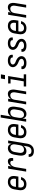

<svg xmlns="http://www.w3.org/2000/svg" viewBox="2251 -3026 998 5540"><g transform="rotate(-90 2750.0 -256.0)"><path d="M206 8Q177 8 149 2Q121 -4 98.5 -18.5Q76 -33 60.5 -55.5Q45 -78 37.5 -105Q30 -132 30.5 -161Q31 -190 36 -219L56 -339Q60 -364 68 -389Q76 -414 90.5 -436.5Q105 -459 125.5 -477Q146 -495 170 -507Q194 -519 219.5 -523.5Q245 -528 270 -528Q299 -528 327 -522Q355 -516 377 -501Q399 -486 414.5 -463.5Q430 -441 436.5 -414Q443 -387 442.5 -358.5Q442 -330 437 -301L425 -225H116L113 -208Q110 -190 109 -172.5Q108 -155 111.5 -138Q115 -121 122.5 -106.5Q130 -92 142.5 -81.5Q155 -71 172 -66.5Q189 -62 206 -62Q226 -62 246 -66Q266 -70 284 -81.5Q302 -93 315 -110.5Q328 -128 332 -148H410Q403 -115 384 -84Q365 -53 336 -31.5Q307 -10 273 -1Q239 8 206 8ZM358 -295 361 -312Q364 -330 364.5 -347.5Q365 -365 362 -381.5Q359 -398 352 -413Q345 -428 332.5 -438.5Q320 -449 303 -453.5Q286 -458 269 -458Q252 -458 235.5 -454.5Q219 -451 203.5 -442Q188 -433 175.5 -420Q163 -407 154 -392Q145 -377 140 -360.5Q135 -344 133 -328L127 -295Z M568 0 654 -520H732L716 -420Q727 -441 741.5 -461.5Q756 -482 775.5 -497.5Q795 -513 818.5 -520.5Q842 -528 865 -528Q883 -528 900.5 -523.5Q918 -519 930.5 -507.5Q943 -496 950 -480.5Q957 -465 959.5 -447.5Q962 -430 961 -411.5Q960 -393 957 -375H878Q881 -390 880.5 -405Q880 -420 873.5 -432.5Q867 -445 854 -451.5Q841 -458 826 -458Q808 -458 789.5 -451Q771 -444 756.5 -431Q742 -418 732 -401Q722 -384 714.5 -366.5Q707 -349 702.5 -331Q698 -313 695 -295L646 0Z M1166 223Q1142 223 1119.5 220Q1097 217 1076.5 209.5Q1056 202 1038.5 189Q1021 176 1010 158Q999 140 995 118Q991 96 994 72H1071Q1069 91 1076 108Q1083 125 1097 135.5Q1111 146 1129 149.5Q1147 153 1166 153Q1190 153 1214.5 143.5Q1239 134 1257 114.5Q1275 95 1284 71Q1293 47 1297 23L1315 -83Q1303 -62 1286 -44.5Q1269 -27 1248 -15Q1227 -3 1204 2.5Q1181 8 1159 8Q1132 8 1108 0Q1084 -8 1067.5 -26Q1051 -44 1042.5 -67Q1034 -90 1031 -115.5Q1028 -141 1030 -167Q1032 -193 1036 -219L1056 -339Q1060 -362 1066.5 -385.5Q1073 -409 1085 -430.5Q1097 -452 1113.5 -471Q1130 -490 1151.5 -503Q1173 -516 1196.5 -522Q1220 -528 1243 -528Q1268 -528 1290.5 -521Q1313 -514 1330 -499Q1347 -484 1356.5 -462.5Q1366 -441 1370 -418L1387 -520H1466L1374 34Q1370 59 1362 83.5Q1354 108 1340.5 130Q1327 152 1307 171Q1287 190 1263.5 202Q1240 214 1215 218.5Q1190 223 1166 223ZM1200 -62Q1223 -62 1247 -70.5Q1271 -79 1289.5 -96.5Q1308 -114 1318 -137Q1328 -160 1331 -183L1351 -303Q1354 -321 1355.5 -339Q1357 -357 1354.5 -374.5Q1352 -392 1345 -408Q1338 -424 1326.5 -435.5Q1315 -447 1298 -452.5Q1281 -458 1263 -458Q1239 -458 1214.5 -448Q1190 -438 1172.5 -419Q1155 -400 1146 -376Q1137 -352 1133 -328L1113 -208Q1110 -191 1109 -173.5Q1108 -156 1110.5 -139.5Q1113 -123 1120 -108Q1127 -93 1138.5 -82Q1150 -71 1166.5 -66.5Q1183 -62 1200 -62Z M1706 8Q1677 8 1649 2Q1621 -4 1598.5 -18.5Q1576 -33 1560.5 -55.5Q1545 -78 1537.5 -105Q1530 -132 1530.5 -161Q1531 -190 1536 -219L1556 -339Q1560 -364 1568 -389Q1576 -414 1590.5 -436.5Q1605 -459 1625.5 -477Q1646 -495 1670 -507Q1694 -519 1719.5 -523.5Q1745 -528 1770 -528Q1799 -528 1827 -522Q1855 -516 1877 -501Q1899 -486 1914.5 -463.5Q1930 -441 1936.5 -414Q1943 -387 1942.5 -358.5Q1942 -330 1937 -301L1925 -225H1616L1613 -208Q1610 -190 1609 -172.5Q1608 -155 1611.5 -138Q1615 -121 1622.5 -106.5Q1630 -92 1642.5 -81.5Q1655 -71 1672 -66.5Q1689 -62 1706 -62Q1726 -62 1746 -66Q1766 -70 1784 -81.5Q1802 -93 1815 -110.5Q1828 -128 1832 -148H1910Q1903 -115 1884 -84Q1865 -53 1836 -31.5Q1807 -10 1773 -1Q1739 8 1706 8ZM1858 -295 1861 -312Q1864 -330 1864.5 -347.5Q1865 -365 1862 -381.5Q1859 -398 1852 -413Q1845 -428 1832.5 -438.5Q1820 -449 1803 -453.5Q1786 -458 1769 -458Q1752 -458 1735.5 -454.5Q1719 -451 1703.5 -442Q1688 -433 1675.5 -420Q1663 -407 1654 -392Q1645 -377 1640 -360.5Q1635 -344 1633 -328L1627 -295Z M2230 8Q2206 8 2183 1Q2160 -6 2143.5 -21Q2127 -36 2117 -57.5Q2107 -79 2103 -102L2086 0H2008L2129 -735H2208L2159 -437Q2171 -458 2188 -475.5Q2205 -493 2226 -505Q2247 -517 2270 -522.5Q2293 -528 2315 -528Q2341 -528 2365 -520Q2389 -512 2405.5 -494Q2422 -476 2430.5 -453Q2439 -430 2442 -404.5Q2445 -379 2443.5 -353Q2442 -327 2437 -301L2418 -181Q2414 -158 2407 -134.5Q2400 -111 2388.5 -89.5Q2377 -68 2360 -49Q2343 -30 2322 -17Q2301 -4 2277.5 2Q2254 8 2230 8ZM2211 -62Q2235 -62 2259 -72Q2283 -82 2300.5 -101Q2318 -120 2327.5 -144Q2337 -168 2341 -192L2361 -312Q2364 -329 2365 -346.5Q2366 -364 2363 -380.5Q2360 -397 2353.5 -412Q2347 -427 2335 -438Q2323 -449 2307 -453.5Q2291 -458 2274 -458Q2250 -458 2226 -449.5Q2202 -441 2184 -423.5Q2166 -406 2156 -383Q2146 -360 2142 -337L2122 -217Q2119 -199 2118 -181Q2117 -163 2119.5 -145.5Q2122 -128 2128.5 -112Q2135 -96 2147 -84.5Q2159 -73 2176 -67.5Q2193 -62 2211 -62Z M2508 0 2594 -520H2672L2659 -438Q2671 -458 2687 -475.5Q2703 -493 2723.5 -505Q2744 -517 2766 -522.5Q2788 -528 2810 -528Q2836 -528 2860 -519.5Q2884 -511 2899.5 -493Q2915 -475 2923.5 -452Q2932 -429 2935 -404Q2938 -379 2936 -353Q2934 -327 2929 -301L2880 0H2801L2853 -312Q2856 -329 2857 -346Q2858 -363 2855.5 -379.5Q2853 -396 2846.5 -411Q2840 -426 2829 -437Q2818 -448 2802 -453Q2786 -458 2768 -458Q2746 -458 2722.5 -449.5Q2699 -441 2681.5 -423Q2664 -405 2655 -382.5Q2646 -360 2642 -337L2586 0Z M3026 0V-70H3173L3236 -450H3112V-520H3326L3252 -70H3376V0ZM3235 -611 3255 -729H3374L3354 -611Z M3703 8Q3680 8 3658 5.5Q3636 3 3615 -3Q3594 -9 3576 -20Q3558 -31 3545.5 -47.5Q3533 -64 3528 -85.5Q3523 -107 3527 -130Q3527 -132 3527.5 -133.5Q3528 -135 3528 -137H3606Q3606 -136 3606 -135Q3606 -134 3605 -133Q3602 -115 3610.5 -99.5Q3619 -84 3634 -76Q3649 -68 3666.5 -65Q3684 -62 3703 -62Q3720 -62 3738 -64.5Q3756 -67 3773.5 -73.5Q3791 -80 3805 -94Q3819 -108 3822 -126Q3825 -144 3817.5 -159.5Q3810 -175 3798 -185.5Q3786 -196 3771 -203.5Q3756 -211 3740 -217.5Q3724 -224 3709 -230.5Q3694 -237 3679.5 -245Q3665 -253 3651.5 -262.5Q3638 -272 3626.5 -283.5Q3615 -295 3605.5 -309Q3596 -323 3590 -338.5Q3584 -354 3582 -371Q3580 -388 3583 -406Q3586 -425 3595.5 -444Q3605 -463 3620.5 -477.5Q3636 -492 3654.5 -502Q3673 -512 3692.5 -518Q3712 -524 3732 -526Q3752 -528 3771 -528Q3793 -528 3814.5 -525.5Q3836 -523 3855.5 -517Q3875 -511 3892.5 -500Q3910 -489 3922 -472.5Q3934 -456 3938 -435Q3942 -414 3939 -392Q3939 -391 3938.5 -389Q3938 -387 3938 -386H3860Q3860 -386 3860 -387Q3860 -388 3861 -389Q3863 -406 3856 -421Q3849 -436 3835 -444Q3821 -452 3804.5 -455Q3788 -458 3771 -458Q3754 -458 3737 -455.5Q3720 -453 3704 -446Q3688 -439 3675 -425Q3662 -411 3660 -395Q3657 -377 3664 -361.5Q3671 -346 3683 -335Q3695 -324 3710 -316.5Q3725 -309 3741 -303Q3757 -297 3772 -290Q3787 -283 3801.5 -275Q3816 -267 3829.5 -257.5Q3843 -248 3854.5 -236.5Q3866 -225 3875.5 -211.5Q3885 -198 3891 -182.5Q3897 -167 3899.5 -149.5Q3902 -132 3899 -114Q3895 -94 3885 -75Q3875 -56 3859 -41.5Q3843 -27 3823.5 -17Q3804 -7 3783.5 -1.5Q3763 4 3743 6Q3723 8 3703 8Z M4203 8Q4180 8 4158 5.5Q4136 3 4115 -3Q4094 -9 4076 -20Q4058 -31 4045.5 -47.5Q4033 -64 4028 -85.5Q4023 -107 4027 -130Q4027 -132 4027.5 -133.5Q4028 -135 4028 -137H4106Q4106 -136 4106 -135Q4106 -134 4105 -133Q4102 -115 4110.5 -99.5Q4119 -84 4134 -76Q4149 -68 4166.5 -65Q4184 -62 4203 -62Q4220 -62 4238 -64.5Q4256 -67 4273.5 -73.5Q4291 -80 4305 -94Q4319 -108 4322 -126Q4325 -144 4317.5 -159.5Q4310 -175 4298 -185.5Q4286 -196 4271 -203.5Q4256 -211 4240 -217.5Q4224 -224 4209 -230.5Q4194 -237 4179.5 -245Q4165 -253 4151.5 -262.5Q4138 -272 4126.5 -283.5Q4115 -295 4105.5 -309Q4096 -323 4090 -338.5Q4084 -354 4082 -371Q4080 -388 4083 -406Q4086 -425 4095.5 -444Q4105 -463 4120.5 -477.5Q4136 -492 4154.5 -502Q4173 -512 4192.5 -518Q4212 -524 4232 -526Q4252 -528 4271 -528Q4293 -528 4314.5 -525.5Q4336 -523 4355.5 -517Q4375 -511 4392.5 -500Q4410 -489 4422 -472.5Q4434 -456 4438 -435Q4442 -414 4439 -392Q4439 -391 4438.5 -389Q4438 -387 4438 -386H4360Q4360 -386 4360 -387Q4360 -388 4361 -389Q4363 -406 4356 -421Q4349 -436 4335 -444Q4321 -452 4304.5 -455Q4288 -458 4271 -458Q4254 -458 4237 -455.5Q4220 -453 4204 -446Q4188 -439 4175 -425Q4162 -411 4160 -395Q4157 -377 4164 -361.5Q4171 -346 4183 -335Q4195 -324 4210 -316.5Q4225 -309 4241 -303Q4257 -297 4272 -290Q4287 -283 4301.5 -275Q4316 -267 4329.5 -257.5Q4343 -248 4354.5 -236.5Q4366 -225 4375.5 -211.5Q4385 -198 4391 -182.5Q4397 -167 4399.5 -149.5Q4402 -132 4399 -114Q4395 -94 4385 -75Q4375 -56 4359 -41.5Q4343 -27 4323.5 -17Q4304 -7 4283.5 -1.5Q4263 4 4243 6Q4223 8 4203 8Z M4706 8Q4677 8 4649 2Q4621 -4 4598.5 -18.5Q4576 -33 4560.5 -55.5Q4545 -78 4537.5 -105Q4530 -132 4530.5 -161Q4531 -190 4536 -219L4556 -339Q4560 -364 4568 -389Q4576 -414 4590.5 -436.5Q4605 -459 4625.5 -477Q4646 -495 4670 -507Q4694 -519 4719.5 -523.5Q4745 -528 4770 -528Q4799 -528 4827 -522Q4855 -516 4877 -501Q4899 -486 4914.5 -463.5Q4930 -441 4936.5 -414Q4943 -387 4942.5 -358.5Q4942 -330 4937 -301L4925 -225H4616L4613 -208Q4610 -190 4609 -172.5Q4608 -155 4611.5 -138Q4615 -121 4622.5 -106.5Q4630 -92 4642.5 -81.5Q4655 -71 4672 -66.5Q4689 -62 4706 -62Q4726 -62 4746 -66Q4766 -70 4784 -81.5Q4802 -93 4815 -110.5Q4828 -128 4832 -148H4910Q4903 -115 4884 -84Q4865 -53 4836 -31.5Q4807 -10 4773 -1Q4739 8 4706 8ZM4858 -295 4861 -312Q4864 -330 4864.5 -347.5Q4865 -365 4862 -381.5Q4859 -398 4852 -413Q4845 -428 4832.5 -438.5Q4820 -449 4803 -453.5Q4786 -458 4769 -458Q4752 -458 4735.5 -454.5Q4719 -451 4703.5 -442Q4688 -433 4675.5 -420Q4663 -407 4654 -392Q4645 -377 4640 -360.5Q4635 -344 4633 -328L4627 -295Z M5008 0 5094 -520H5172L5159 -438Q5171 -458 5187 -475.5Q5203 -493 5223.5 -505Q5244 -517 5266 -522.5Q5288 -528 5310 -528Q5336 -528 5360 -519.5Q5384 -511 5399.5 -493Q5415 -475 5423.5 -452Q5432 -429 5435 -404Q5438 -379 5436 -353Q5434 -327 5429 -301L5380 0H5301L5353 -312Q5356 -329 5357 -346Q5358 -363 5355.5 -379.5Q5353 -396 5346.5 -411Q5340 -426 5329 -437Q5318 -448 5302 -453Q5286 -458 5268 -458Q5246 -458 5222.5 -449.5Q5199 -441 5181.5 -423Q5164 -405 5155 -382.5Q5146 -360 5142 -337L5086 0Z"/></g></svg>

Font: Iosevka SS04 Oblique
Style: Regular
Weight: 400
Italic angle: -9°
Monospace: yes
Designer: Belleve Invis
Foundry: Belleve Invis
Version: Version 19.0.0; ttfautohint (v1.8.4)